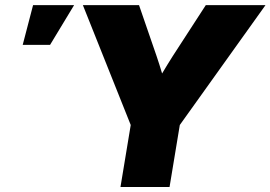

<svg xmlns="http://www.w3.org/2000/svg" viewBox="-20 -748 1082 768"><path d="M461.9 0 502.9 -248 311.5 -727.5H536.1L606.4 -523.4Q612.3 -506.3 617.7 -489Q623 -471.7 628.4 -454.1Q638.7 -471.7 649.4 -489Q660.2 -506.3 670.9 -523.4L803.2 -727.5H1042L699.2 -248L658.2 0ZM70.8 -568.4 112.3 -727.5H276.4L180.2 -568.4Z"/></svg>

Font: Inter Display Black
Style: Italic
Weight: 900
Italic angle: -9.39999°
Designer: Rasmus Andersson
Foundry: rsms
Version: Version 4.000;git-a52131595